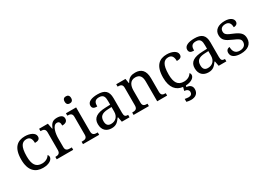

<svg xmlns="http://www.w3.org/2000/svg" viewBox="-10 -1720 4016 2919"><g transform="rotate(-30 1998.5 -260.0)"><path d="M283 10C396 10 453 -40 453 -86C453 -104 446 -117 436 -125C413 -84 365 -55 303 -55C196 -55 152 -124 152 -266C152 -445 201 -496 278 -496C345 -496 363 -444 363 -381C422 -381 452 -398 452 -444C452 -513 361 -546 278 -546C151 -546 55 -479 55 -265C55 -69 150 10 283 10Z M525 0H814V-42H786C742 -42 704 -50 704 -109V-266C704 -343 727 -480 802 -480C841 -480 855 -457 855 -402C922 -402 948 -431 948 -473C948 -519 913 -546 840 -546C752 -546 729 -497 703 -437H698L679 -536H525V-494H528C572 -494 610 -485 610 -426V-114C610 -51 573 -42 528 -42H525Z M1124 -636C1155 -636 1181 -652 1181 -698C1181 -745 1155 -760 1124 -760C1092 -760 1067 -745 1067 -698C1067 -652 1092 -636 1124 -636ZM986 0H1270V-42H1257C1212 -42 1175 -51 1175 -114V-536H996V-494H999C1043 -494 1081 -485 1081 -426V-109C1081 -50 1043 -42 999 -42H986Z M1488 10C1571 10 1602 -30 1644 -86H1652L1668 0H1803V-42H1800C1755 -42 1738 -58 1738 -114V-373C1738 -500 1677 -546 1555 -546C1456 -546 1375 -519 1375 -450C1375 -404 1404 -387 1460 -387C1460 -450 1474 -496 1551 -496C1633 -496 1644 -445 1644 -373V-313L1561 -310C1408 -305 1333 -256 1333 -150C1333 -41 1399 10 1488 10ZM1511 -52C1456 -52 1430 -83 1430 -145C1430 -223 1467 -264 1580 -269L1644 -272V-191C1644 -106 1592 -52 1511 -52Z M1874 0H2143V-42H2138C2094 -42 2058 -50 2058 -109V-320C2058 -406 2088 -482 2179 -482C2260 -482 2289 -432 2289 -345V0H2463V-42H2458C2413 -42 2383 -51 2383 -114V-350C2383 -487 2320 -546 2215 -546C2151 -546 2100 -530 2059 -455H2054L2041 -536H1879V-494H1884C1928 -494 1964 -485 1964 -426V-114C1964 -51 1927 -42 1882 -42H1874Z M2746 240C2831 240 2878 197 2878 126C2878 73 2846 39 2781 34L2787 10C2891 6 2944 -42 2944 -86C2944 -104 2937 -117 2927 -125C2904 -84 2856 -55 2794 -55C2687 -55 2643 -124 2643 -266C2643 -445 2692 -496 2769 -496C2836 -496 2854 -444 2854 -381C2913 -381 2943 -398 2943 -444C2943 -513 2852 -546 2769 -546C2642 -546 2546 -479 2546 -265C2546 -86 2625 -5 2739 8L2723 69C2766 72 2798 91 2798 130C2798 164 2775 186 2737 186C2719 186 2693 183 2669 178V229C2693 236 2725 240 2746 240Z M3188 10C3271 10 3302 -30 3344 -86H3352L3368 0H3503V-42H3500C3455 -42 3438 -58 3438 -114V-373C3438 -500 3377 -546 3255 -546C3156 -546 3075 -519 3075 -450C3075 -404 3104 -387 3160 -387C3160 -450 3174 -496 3251 -496C3333 -496 3344 -445 3344 -373V-313L3261 -310C3108 -305 3033 -256 3033 -150C3033 -41 3099 10 3188 10ZM3211 -52C3156 -52 3130 -83 3130 -145C3130 -223 3167 -264 3280 -269L3344 -272V-191C3344 -106 3292 -52 3211 -52Z M3756 10C3874 10 3953 -43 3953 -147C3953 -231 3908 -269 3803 -313C3714 -349 3679 -368 3679 -419C3679 -466 3706 -499 3774 -499C3833 -499 3860 -460 3860 -393C3906 -393 3932 -417 3932 -453C3932 -503 3882 -545 3786 -545C3673 -545 3598 -495 3598 -404C3598 -317 3646 -283 3749 -238C3846 -196 3872 -178 3872 -129C3872 -75 3833 -38 3762 -38C3681 -38 3654 -95 3654 -165C3630 -165 3591 -150 3591 -96C3591 -26 3656 10 3756 10Z"/></g></svg>

Font: Noto Serif Balinese
Style: Regular
Weight: 400
Designer: Monotype Design Team
Foundry: Monotype Imaging Inc.
Version: Version 2.005